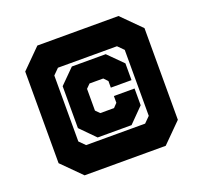

<svg xmlns="http://www.w3.org/2000/svg" viewBox="-126 -856 1060 1012"><g transform="rotate(-20 404.5 -350.0)"><path d="M182 14 75 -93V-607L182 -714H637L744 -607V-93L637 14ZM209 -63H611L676 -128V-576L611 -641H209L144 -576V-128ZM209 -63 144 -128V-576L209 -641H611L676 -576V-128L611 -63ZM348 -207H479L527 -259V-275V-259L479 -207H348L291 -264V-434L344 -487H479L527 -435V-419V-435L479 -487H344L291 -434V-264ZM244 -133H575L607 -165V-535L575 -567H244L212 -535V-165ZM315 -150 234 -232V-467L315 -548H505L586 -467V-373H470V-410L449 -432H372L350 -410V-288L372 -266H449L470 -288V-326H586V-232L505 -150Z"/></g></svg>

Font: Tourney Thin Black
Style: Regular
Weight: 900
Version: Version 1.015